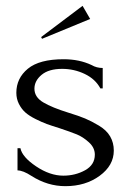

<svg xmlns="http://www.w3.org/2000/svg" viewBox="-20 -630 451 658"><path d="M370 -114Q370 -63 321.5 -27.5Q273 8 204 8Q143 8 88 -27Q59 -46 40 -46V-122H50Q56 -92 103.5 -60Q151 -28 197 -28Q238 -28 271.5 -46.5Q305 -65 305 -100Q305 -124 284.5 -142.5Q264 -161 243 -169.5Q222 -178 183 -191Q157 -199 140.5 -205Q124 -211 102 -222Q80 -233 67 -244.5Q54 -256 45 -273.5Q36 -291 36 -312Q36 -362 75.5 -394.5Q115 -427 198 -427Q252 -427 294 -407Q311 -397 332 -397V-327H324Q307 -359 270.5 -376.5Q234 -394 193 -394Q147 -394 122.5 -373.5Q98 -353 98 -326Q98 -297 128.5 -279Q159 -261 214 -244Q250 -233 271.5 -224Q293 -215 319 -199.5Q345 -184 357.5 -162.5Q370 -141 370 -114ZM124 -497 121 -503 263 -610 289 -565Z"/></svg>

Font: Forum
Style: Regular
Weight: 400
Designer: Denis Masharov
Foundry: Denis Masharov
Version: Version 1.000